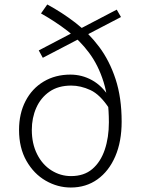

<svg xmlns="http://www.w3.org/2000/svg" viewBox="-20 -824 635 857"><path d="M296 13Q237 13 184 -17.5Q131 -48 98 -106Q65 -164 65 -244Q65 -317 94 -373Q123 -429 175 -460Q227 -491 294 -491Q346 -491 391 -466Q436 -441 468 -390V-339Q427 -402 383.5 -422Q340 -442 298 -442Q240 -442 201 -415Q162 -388 142 -343Q122 -298 122 -244Q122 -183 145.5 -136Q169 -89 209.5 -63.5Q250 -38 297 -38Q355 -38 392 -69.5Q429 -101 447.5 -155.5Q466 -210 466 -278Q466 -382 442.5 -457.5Q419 -533 377.5 -588.5Q336 -644 281.5 -686Q227 -728 163 -764L191 -804Q256 -769 316 -723Q376 -677 422.5 -615Q469 -553 496 -470.5Q523 -388 523 -281Q523 -192 494.5 -126Q466 -60 415 -23.5Q364 13 296 13ZM171 -566 153 -599 501 -781 520 -748Z"/></svg>

Font: Noto Sans SC Thin Light
Style: Regular
Weight: 300
Version: Version 2.004-H2;hotconv 1.0.118;makeotfexe 2.5.65603